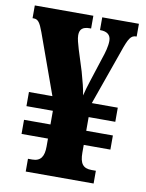

<svg xmlns="http://www.w3.org/2000/svg" viewBox="-82 -772 629 830"><g transform="rotate(10 233.0 -357.0)"><path d="M89 0H387V-56H368C330 -56 316 -76 316 -123V-157H433V-219H316V-279H433V-341H319L404 -581C425 -643 435 -658 458 -658H460V-714H299V-658H301C329 -658 347 -646 347 -619C347 -595 339 -567 329 -538L296 -436C287 -408 281 -388 276 -367C272 -394 264 -426 252 -468L223 -560C216 -584 210 -604 210 -620C210 -647 224 -658 254 -658H260V-714H3V-658H8C27 -658 36 -646 51 -605L146 -341H43V-279H159V-219H43V-157H159V-122C159 -79 145 -56 108 -56H89Z"/></g></svg>

Font: Noto Serif Myanmar ExtraCondensed Black
Style: Regular
Weight: 900
Width: 2
Designer: Ben Mitchell and the Monotype Design Team
Foundry: Monotype Imaging Inc.
Version: Version 2.106